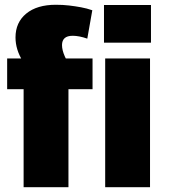

<svg xmlns="http://www.w3.org/2000/svg" viewBox="-20 -785 708 805"><path d="M79 -411H10V-540H155L118 -469Q93 -500 76.5 -526.5Q60 -553 52.5 -578Q45 -603 45 -628Q45 -691 90 -728Q135 -765 214 -765Q244 -765 269.5 -762Q295 -759 319.5 -754.5Q344 -750 367 -742L346 -623Q329 -629 313.5 -632Q298 -635 285 -635Q262 -635 251 -625Q240 -615 240 -596Q240 -575 251.5 -549Q263 -523 286 -490L176 -540H368V-411H267V0H79ZM609 -540V0H421V-540ZM613 -764V-606H416V-764Z"/></svg>

Font: Pathway Extreme SemiCondensed ExtraBold
Style: Regular
Weight: 800
Width: 4
Version: Version 1.001;gftools[0.9.26]